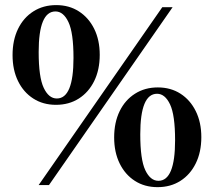

<svg xmlns="http://www.w3.org/2000/svg" viewBox="-20 -744 860 772"><path d="M135.5 0 632.5 -715H674L177 0ZM205 -322.5Q153 -322.5 113.8 -347.8Q74.5 -373 52.5 -418Q30.5 -463 30.5 -522.5Q30.5 -582.5 52.5 -627.8Q74.5 -673 114.2 -698.2Q154 -723.5 206 -723.5Q258 -723.5 297.2 -698.2Q336.5 -673 358.8 -628Q381 -583 381 -523.5Q381 -463.5 358.8 -418.2Q336.5 -373 297 -347.8Q257.5 -322.5 205 -322.5ZM208.5 -348Q275.5 -348 275.5 -511Q275.5 -612.5 255.2 -655.2Q235 -698 203 -698Q135.5 -698 135.5 -535Q135.5 -433.5 155.8 -390.8Q176 -348 208.5 -348ZM613.5 8.5Q561.5 8.5 522.2 -16.8Q483 -42 461 -87Q439 -132 439 -191.5Q439 -251.5 461 -296.8Q483 -342 522.8 -367.2Q562.5 -392.5 614.5 -392.5Q666.5 -392.5 705.8 -367.2Q745 -342 767.2 -297Q789.5 -252 789.5 -192.5Q789.5 -132.5 767.2 -87.2Q745 -42 705.5 -16.8Q666 8.5 613.5 8.5ZM617 -17Q684 -17 684 -180Q684 -281.5 663.8 -324.2Q643.5 -367 611.5 -367Q544 -367 544 -204Q544 -102.5 564.2 -59.8Q584.5 -17 617 -17Z"/></svg>

Font: Newsreader 72pt SemiBold
Style: Regular
Weight: 600
Designer: Hugues Gentile
Foundry: Production Type
Version: Version 1.003; ttfautohint (v1.8.3)